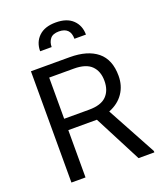

<svg xmlns="http://www.w3.org/2000/svg" viewBox="-166 -1043 980 1152"><g transform="rotate(-20 324.0 -467.5)"><path d="M338 -374.5Q413.5 -374.5 448.5 -409.5Q483.5 -444.5 483.5 -506.5Q483.5 -567.5 448.2 -602.5Q413 -637.5 335.5 -637.5H178.5V-374.5ZM618 0H517L361 -302H178.5V0H88.5V-710.5H335.5Q449.5 -710.5 511.5 -659.8Q573.5 -609 573.5 -505.5Q573.5 -442.5 541.2 -395Q509 -347.5 447.5 -323L618 -9ZM327.5 -935Q399 -935 436.5 -898.5Q474 -862 474 -804.5H400.5Q400.5 -877.5 327.5 -878Q288.5 -878 271.8 -857Q255 -836 255 -804.5H181.5Q181.5 -862.5 219.5 -898.8Q257.5 -935 327.5 -935Z"/></g></svg>

Font: Roberto Sans
Style: Regular
Weight: 400
Designer: Google (font) & Cristiano Sobral (main changes)
Version: Version 1.500; ttfautohint (v1.8.4.7-5d5b-dirty)